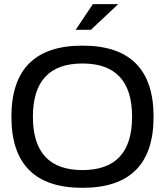

<svg xmlns="http://www.w3.org/2000/svg" viewBox="-20 -900 798 929"><path d="M378.9 8.8Q723.1 8.8 723.1 -335Q723.1 -679.2 378.9 -679.2Q35.2 -679.2 35.2 -335Q35.2 8.8 378.9 8.8ZM378.9 -592.8Q619.1 -592.8 619.1 -335Q619.1 -77.1 378.9 -77.1Q139.2 -77.1 139.2 -335Q139.2 -592.8 378.9 -592.8ZM346.2 -755.9 429.2 -879.9H551.8L419.9 -755.9Z"/></svg>

Font: LT Wave
Style: Regular
Weight: 400
Designer: Daniel Lyons
Version: Version 2.5 (Glyphs App)